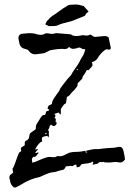

<svg xmlns="http://www.w3.org/2000/svg" viewBox="-20 -850 608 871"><path d="M330.1 -531.2 333.5 -535.6Q331.1 -537.6 330.1 -537.6Q328.1 -537.6 328.1 -534.7Q328.6 -532.2 330.1 -531.2ZM371.1 -157.7Q373 -157.7 376 -160.2L366.2 -164.6Q367.2 -163.1 367.9 -160.4Q368.7 -157.7 371.1 -157.7ZM188 -240.7Q188.5 -240.7 192.9 -245.1L187 -247.1Q185.5 -246.1 184.6 -244.1Q186 -241.7 188 -240.7ZM48.8 1Q42.5 1 36.1 -6.3Q25.9 -18.1 25.9 -31.2Q22.5 -37.6 22.5 -44.9Q22.5 -52.7 28.1 -57.6Q33.7 -62.5 39.6 -66.9L36.6 -84.5Q42.5 -92.3 46.6 -104.7Q50.8 -117.2 59.1 -139.6Q64.9 -156.2 68.8 -159.4Q72.8 -162.6 76.7 -164.6L74.7 -173.8Q74.7 -179.7 77.6 -181.6L92.3 -190.9V-200.7Q92.3 -210 98.6 -211.9Q111.8 -216.3 113.3 -234.4Q113.8 -244.6 121.1 -249L142.1 -263.7Q142.1 -281.2 146.2 -286.9Q150.4 -292.5 156.2 -302.7Q170.4 -328.6 178.2 -328.6L182.1 -328.1Q186 -328.1 187.5 -336.4Q189 -346.7 195.3 -346.7L200.2 -346.2Q200.7 -351.1 203.6 -354L196.3 -355Q196.3 -367.7 202.1 -371.6Q213.4 -376.5 215.3 -377.9Q216.3 -391.6 225.1 -404.5Q233.9 -417.5 242.7 -429.7Q247.6 -435.1 248.5 -437Q251.5 -447.8 263.7 -462.9Q287.1 -494.1 302.7 -509.8Q306.6 -518.1 312.5 -526.9Q338.9 -563.5 344.2 -577.1Q345.7 -581.1 357.9 -600.1Q361.8 -606.9 367.2 -626.5Q352.5 -626.5 346.7 -632.3Q344.7 -634.3 336.4 -634.3Q332.5 -633.3 329.1 -631.3Q315.4 -628.4 311 -628.4Q300.8 -628.9 293.5 -637.7Q286.6 -627.4 273.9 -627.4L260.7 -628.4Q251 -628.4 239.7 -627Q210.4 -623 206.3 -621.6Q202.1 -620.1 197.8 -617.2Q184.6 -609.9 181.2 -608.9Q168.9 -607.4 156.7 -605.5Q144.5 -603.5 140.1 -603.5Q120.1 -603.5 109.9 -620.6Q106.4 -625.5 90.8 -628.9Q69.3 -634.3 66.9 -660.2Q64.5 -667 63.5 -678.7Q63.5 -681.6 64.9 -685.5Q68.8 -695.3 80.1 -696.8Q96.2 -698.7 112.8 -699.7Q131.8 -699.7 145 -695.3Q155.3 -691.9 164.1 -691.9Q175.8 -691.9 185.1 -697.8Q188 -699.2 192.4 -699.2Q196.3 -699.2 201.2 -698.2Q210 -696.3 216.8 -696.3Q223.6 -696.3 228.5 -698.2Q231 -699.7 235.4 -699.7L289.1 -695.3Q299.8 -695.3 303.2 -692.9Q312 -686.5 326.2 -686.5Q334 -686.5 352.1 -689.9L356.9 -690.4L372.6 -688.5Q380.4 -688.5 385.3 -691.4Q387.2 -692.9 389.6 -692.9Q394 -692.9 399.2 -687.7Q404.3 -682.6 412.6 -682.6Q415 -682.6 433.1 -684.6Q451.2 -686.5 454.1 -686.5Q464.4 -686.5 472.7 -680.7Q477.1 -661.1 479.5 -647.5L482.9 -631.8Q481 -624.5 474.6 -624.5Q472.7 -624.5 470.5 -625.5Q468.3 -626.5 465.8 -626.5Q459 -626.5 451.2 -619.6Q433.1 -604.5 423.8 -587.4Q416.5 -573.7 397 -567.9Q399.9 -557.6 399.9 -553.2Q399.4 -550.3 381.3 -531.2Q378.9 -532.7 377 -532.7Q372.6 -532.7 368.7 -522.9Q366.2 -517.6 362.3 -512.7Q354 -503.4 354 -496.6Q354 -493.2 349.6 -489.7Q331.5 -472.2 331.5 -469.7L332 -465.8Q332 -460.4 328.6 -456.1L316.4 -440.9Q304.7 -430.7 301.3 -425.3Q292 -411.6 283.7 -411.1Q281.7 -396 279.3 -381.3Q272.5 -379.4 266.6 -371.3Q260.7 -363.3 255.9 -355.5V-329.6L245.1 -339.4L226.1 -333Q231.9 -328.1 231.9 -325.7Q231.9 -323.2 227.1 -314.5L231 -313.5Q233.4 -309.6 233.4 -306.2Q233.4 -302.2 230.5 -299.3L234.4 -297.9Q236.8 -293.9 236.8 -290Q236.8 -286.1 232.7 -282.2Q228.5 -278.3 223.6 -278.3Q217.8 -278.3 211.4 -285.2Q204.1 -277.3 204.1 -273.4Q204.1 -272.5 204.6 -272Q198.2 -260.7 198.2 -258.8Q198.2 -256.8 202.1 -254.9L201.2 -245.1Q201.2 -238.8 202.1 -235.4Q202.1 -233.4 199.7 -226.1L194.8 -233.9L180.7 -231Q169.9 -229 169.9 -219.7Q169.9 -215.3 171.4 -208.5Q155.3 -203.6 138.7 -170.9Q143.6 -172.4 145.5 -173.1Q147.5 -173.8 148.9 -173.8Q150.9 -173.8 152.3 -172.4Q145.5 -165.5 140.1 -157.7L142.1 -155.3Q147 -156.7 148.9 -157.5Q150.9 -158.2 152.3 -158.2Q154.3 -158.2 155.8 -156.7Q149.9 -150.9 145 -143.6Q140.6 -138.2 136.7 -138.2L133.3 -138.7Q130.4 -138.7 127.4 -134Q124.5 -129.4 124.5 -126Q124.5 -124.5 125 -123.5Q126 -120.6 126 -117.2L125.5 -112.3Q135.3 -112.3 174.3 -130.4Q195.3 -138.2 204.6 -138.2L224.1 -136.7Q231.9 -136.7 237.8 -140.6Q239.7 -142.6 241.7 -142.6Q242.7 -142.6 243.2 -142.1Q247.1 -141.1 251 -141.1Q258.8 -141.1 267.6 -144.5Q279.3 -150.4 291.3 -155.8Q303.2 -161.1 329.6 -161.1Q342.3 -161.1 365.7 -165.5L366.2 -165Q398.9 -173.8 416 -173.8Q420.4 -173.8 423.3 -173.3Q426.3 -173.3 461.9 -177.7Q501.5 -179.2 512.2 -182.6L521.5 -184.1Q536.1 -184.1 540 -166L542.5 -153.3Q545.4 -144.5 546.9 -126.5Q537.6 -112.8 524.9 -112.8L519.5 -113.3Q511.7 -115.2 503.4 -115.2Q498 -115.2 492.2 -114.3Q486.3 -113.3 480 -112.8Q456.5 -112.8 455.6 -113.3Q451.2 -115.7 447.8 -115.7L440.9 -114.3Q438 -114.3 433.6 -115.2Q432.1 -115.2 430.7 -114.3Q421.9 -105.5 413.1 -105.5Q404.3 -104 399.9 -102.1L403.3 -114.7Q402.3 -116.7 400.9 -116.7Q391.1 -110.8 378.7 -109.1Q366.2 -107.4 355 -106Q347.7 -105 344.7 -98.1Q342.8 -93.3 336.4 -92.5Q330.1 -91.8 328.1 -90.8L326.2 -102.1Q324.2 -103 322.3 -103Q319.3 -103 314.2 -99.6Q309.1 -96.2 307.1 -96.2L307.6 -95.2Q304.7 -97.7 300.3 -97.7Q295.9 -96.2 278.8 -95.2Q272.5 -78.6 261.2 -78.6Q257.3 -78.6 241.2 -73.2Q227.1 -68.8 222.7 -68.8Q210 -68.8 187.5 -59.1Q161.1 -46.9 159.7 -46.9Q117.2 -39.1 74.2 -11.7Q51.8 1 48.8 1ZM190.9 -736.3Q187.5 -736.8 186.5 -740.2Q186.5 -743.2 187 -744.6L188.5 -745.6Q192.4 -756.8 199.7 -760.7Q205.6 -771 232.4 -787.6Q272 -816.9 288.1 -825.7Q296.4 -829.6 327.1 -829.6Q335 -829.6 359.4 -822.8Q362.8 -819.8 376.5 -803.7L381.8 -797.4Q377 -793.9 372.3 -790Q367.7 -786.1 367.7 -782.2Q367.7 -780.3 361.8 -776.9Q351.1 -772.5 305.7 -754.4Q256.3 -742.7 246.8 -737.3Q237.3 -731.9 223.1 -731.9L201.7 -731.4Q193.4 -736.3 190.9 -736.3Z"/></svg>

Font: Kurland
Style: Regular
Weight: 400
Designer: GGBot
Version: 0.22